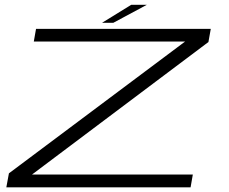

<svg xmlns="http://www.w3.org/2000/svg" viewBox="-20 -798 977 818"><path d="M7 0 18 -59.5 768.5 -621H124L133.5 -675H878L868 -619L116.5 -54.5H801.5L792 0ZM415 -701 539 -777.5H605.5L463 -701Z"/></svg>

Font: Anybody UltraExpanded Light
Style: Italic
Weight: 300
Width: 9
Italic angle: -10°
Designer: Tyler Finck
Foundry: Etcetera Type Company
Version: Version 1.010; ttfautohint (v1.8.3) -l 8 -r 50 -G 200 -x 14 